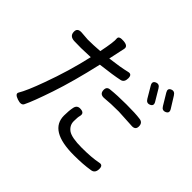

<svg xmlns="http://www.w3.org/2000/svg" viewBox="-171 -1039 1341 1341"><g transform="rotate(45 500.0 -368.5)"><path d="M490 -228Q528 -225 519 -190Q514 -174 514 -133.5Q514 -93 549 -67Q585 -42 684.5 -42Q784 -42 846 -55Q878 -62 876.5 -21.5Q875 19 840 23Q774 34 682 34Q438 34 438 -114Q438 -162 445.5 -197Q453 -232 490 -228ZM406 -740 380 -619Q479 -631 540 -646Q572 -654 572 -615Q572 -576 543 -569Q484 -556 364 -542Q315 -328 264.5 -178.5Q214 -29 187 25Q176 50 132 35Q88 20 100 -2Q131 -53 178 -183Q243 -360 282 -534L189 -531Q146 -531 120 -532Q74 -535 73 -575Q71 -613 114 -611L180 -606Q234 -606 299 -611Q323 -727 318 -756Q317 -780 365 -776Q413 -772 406 -740ZM507 -437Q507 -468 538 -470Q602 -477 692 -477Q782 -477 824 -471Q863 -468 862 -428Q861 -392 817 -397L689 -404Q604 -404 555.5 -398.5Q507 -393 507 -437ZM718 -691Q702 -719 728.5 -730.5Q755 -742 771 -714L820 -632Q837 -604 810 -592Q783 -580 767 -608ZM830 -732Q813 -760 839 -771.5Q865 -783 882 -755L933 -673Q950 -645 923 -633Q896 -621 880 -649Z"/></g></svg>

Font: Raw Maruko Gothic CJK TC
Style: Regular
Weight: 400
Version: Version 1.001